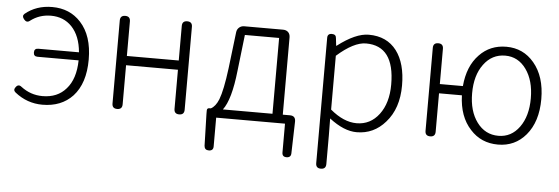

<svg xmlns="http://www.w3.org/2000/svg" viewBox="-50 -702 3190 1095"><g transform="rotate(5 1545.0 -154.5)"><path d="M201 13Q113 13 43 -43Q27 -56 40 -73Q55 -94 74 -78Q129 -36 197 -36Q283 -36 332 -93Q383 -150 385 -257H256H150Q127 -257 127 -280Q127 -303 150 -303H383Q375 -396 326 -448Q279 -497 206 -497Q140 -497 89 -458Q71 -443 55 -463Q40 -481 54 -494Q118 -547 209 -547Q310 -547 373 -478Q442 -403 442 -266.5Q442 -130 374 -56Q309 13 201 13Z M628 0Q599 0 599 -29V-504Q599 -533 628 -533Q657 -533 657 -504V-306H954V-504Q954 -533 983 -533Q1012 -533 1012 -504V-29Q1012 0 983 0Q954 0 954 -29V-253H805H657V-29Q657 0 628 0Z M1169 190Q1145 190 1143 166L1138 -15V-36Q1138 -50 1152 -50H1160Q1187 -64 1204 -106Q1225 -160 1241 -286L1266 -495Q1268 -512 1280 -522.5Q1292 -533 1309 -533H1531Q1550 -533 1561 -522Q1572 -511 1572 -492V-50H1613Q1645 -50 1645 -18V-15L1640 166Q1639 190 1614 190Q1589 190 1589 165V0H1392H1195V165Q1195 190 1169 190ZM1229 -50H1371H1513V-484H1317L1293 -277Q1275 -110 1229 -50Z M1815 238Q1786 238 1786 209V-147V-509Q1786 -533 1811 -533Q1835 -533 1836 -511L1841 -468H1843Q1946 -547 2021 -547Q2125 -547 2181 -473Q2235 -401 2235 -275Q2235 -143 2164 -63Q2098 13 2000 13Q1927 13 1843 -52L1844 46V209Q1844 238 1815 238ZM1995 -38Q2074 -38 2123.5 -103.5Q2173 -169 2173 -275Q2173 -496 2010 -496Q1940 -496 1844 -411V-257V-103Q1921 -38 1995 -38Z M2809 13Q2712 13 2650 -56Q2584 -127 2580 -249H2449V-29Q2449 0 2420 0Q2391 0 2391 -29V-504Q2391 -533 2420 -533Q2449 -533 2449 -504V-302H2515H2581Q2591 -417 2655 -483Q2716 -547 2809 -547Q2906 -547 2968 -473Q3033 -396 3033 -266.5Q3033 -137 2968 -60Q2906 13 2809 13ZM2807 -37Q2881 -37 2927 -100.5Q2973 -164 2973 -266Q2973 -368 2927 -432Q2881 -496 2807 -496Q2731 -496 2684 -432Q2637 -369 2637 -266Q2637 -164 2684 -100.5Q2731 -37 2807 -37Z"/></g></svg>

Font: GenSenRounded TW L
Style: Regular
Weight: 300
Version: Version 1.501;PS 1;hotconv 16.6.51;makeotf.lib2.5.65220